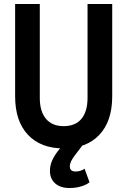

<svg xmlns="http://www.w3.org/2000/svg" viewBox="-20 -730 640 965"><path d="M300 16Q185 16 120.5 -52.5Q56 -121 56 -246V-710H180V-238Q180 -170 211 -133Q242 -96 300 -96Q359 -96 389.5 -133Q420 -170 420 -238V-710H544V-246Q544 -121 479.5 -52.5Q415 16 300 16ZM329 215Q283 215 257 191.5Q231 168 231 129Q231 102 241.5 78Q252 54 272 28L306 -14L395 0L362 43Q344 66 337.5 80Q331 94 331 106Q331 132 360 132Q371 132 383.5 128.5Q396 125 405 118L430 186Q416 198 389 206.5Q362 215 329 215Z"/></svg>

Font: Geist Mono SemiBold
Style: Regular
Weight: 600
Monospace: yes
Designer: Basement.studio, Andrés Briganti, Mateo Zaragoza
Foundry: Basement.studio, Vercel, Andrés Briganti, Guido Ferreyra, Mateo Zaragoza
Version: Version 1.500; ttfautohint (v1.8.4.7-5d5b)